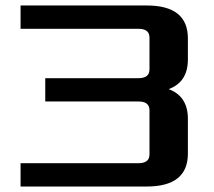

<svg xmlns="http://www.w3.org/2000/svg" viewBox="-20 -680 780 700"><path d="M55 0V-85H485Q525 -85 525 -117V-278Q525 -310 485 -310H145V-395H485Q525 -395 525 -427V-543Q525 -575 485 -575H55V-660H515Q665 -660 665 -540V-463Q665 -381 595 -355Q665 -329 665 -247V-120Q665 0 515 0Z"/></svg>

Font: Xolonium
Style: Regular
Weight: 400
Designer: Severin Meyer
Version: Version 4.2